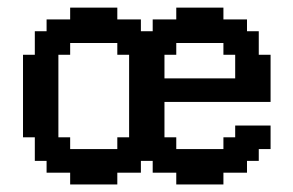

<svg xmlns="http://www.w3.org/2000/svg" viewBox="-20 -489 778 509"><path d="M291 -93.8V-125H322.3V-343.8H291V-375H166V-343.8H134.8V-125H166V-93.8ZM603.5 -281.2V-343.8H572.3V-375H447.3V-343.8H416V-281.2ZM166 0V-31.2H103.5V-62.5H72.3V-125H41V-343.8H72.3V-406.2H103.5V-437.5H166V-468.8H291V-437.5H353.5V-406.2H384.8V-437.5H447.3V-468.8H572.3V-437.5H634.8V-406.2H666V-343.8H697.3V-218.8H416V-125H447.3V-93.8H572.3V-125H603.5V-156.2H697.3V-93.8H666V-62.5H634.8V-31.2H572.3V0H447.3V-31.2H384.8V-62.5H353.5V-31.2H291V0Z"/></svg>

Font: Terminal Grotesque
Style: Regular
Weight: 400
Designer: Raphaël Bastide
Foundry: http://raphaelbastide.com
Version: Version 1.0